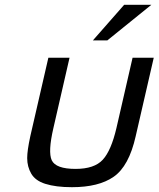

<svg xmlns="http://www.w3.org/2000/svg" viewBox="-20 -764 659 798"><path d="M496 -744H609L426 -596H366ZM202 -232Q179 -133 195 -98Q212 -62 294 -62Q372 -62 407 -100Q442 -138 464 -232L531 -524H619L544 -198Q516 -73 452 -29Q390 14 279 14Q212 14 168 0Q127 -13 110 -42Q93 -71 93 -107Q93 -138 106 -198L181 -524H269Z"/></svg>

Font: Miedinger
Style: Italic
Weight: 400
Italic angle: -13°
Version: Version 001.000